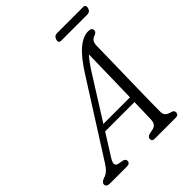

<svg xmlns="http://www.w3.org/2000/svg" viewBox="-256 -963 1102 1102"><g transform="rotate(-45 294.5 -412.5)"><path d="M104 -97.5Q76.5 -53.5 110.5 -46L141.5 -40.5Q160 -35 159.5 -21Q159.5 0 133 0H-3.5Q-32.5 0 -32.5 -21Q-32 -37.5 -3.5 -47.5Q28 -55 56 -99.5L338 -543.5Q391 -628 436.8 -667.2Q482.5 -706.5 525 -706.5Q554.5 -706.5 554.5 -686.5Q554.5 -670.5 535.5 -664Q519 -659 510 -647Q501 -635 501 -612Q500.5 -572 499.2 -517.5Q498 -463 496.8 -402.2Q495.5 -341.5 494.2 -282Q493 -222.5 492.2 -171.8Q491.5 -121 491.5 -87.5Q491.5 -66.5 502 -56.5Q512.5 -46.5 538 -40Q553.5 -35 553.5 -20.5Q553 0 528.5 0H358.5Q338 0 338.5 -18.5Q338.5 -33 357 -40L391 -47Q421 -55.5 422 -91.5Q423 -117.5 424 -153.2Q425 -189 426 -231H188ZM368.5 -518.5 211 -268.5H427Q428.5 -326 429.8 -387Q431 -448 432.2 -505.8Q433.5 -563.5 434.5 -609.5Q421 -595 404.2 -572.2Q387.5 -549.5 368.5 -518.5ZM362 -801Q368.5 -825 391 -825H602.5Q625 -825 619 -801Q612.5 -777.5 589.5 -777.5H378.5Q355.5 -777.5 362 -801Z"/></g></svg>

Font: Fraunces 72pt S100 Light
Style: Italic
Weight: 300
Italic angle: -16°
Version: Version 1.000; ttfautohint (v1.8.3)